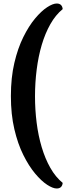

<svg xmlns="http://www.w3.org/2000/svg" viewBox="-20 -805 385 1093"><path d="M302.8 268Q280.9 268 248.2 246.7Q215.5 225.4 179.8 182.8Q144.2 140.3 112.8 77.2Q81.3 14.2 61.7 -69.7Q42 -153.6 42 -258Q42 -362.8 61.7 -446.8Q81.3 -530.7 112.8 -594Q144.2 -657.3 179.8 -699.8Q215.5 -742.4 248.2 -763.7Q280.9 -785 302.8 -785Q333.5 -785 336.9 -753.2Q296.3 -719.9 266.7 -667.5Q237.1 -615.2 217.7 -549.7Q198.4 -484.3 188.9 -409.5Q179.3 -334.7 179.3 -257Q179.3 -180.3 188.6 -106.5Q197.9 -32.7 217.5 33Q237.1 98.7 266.7 150.8Q296.3 202.9 336.9 236.2Q333.5 268 302.8 268Z"/></svg>

Font: Pitagon Serif
Style: Regular
Weight: 400
Designer: Travis Tran
Foundry: Pitagon
Version: Version 1.000;gftools[0.9.26]